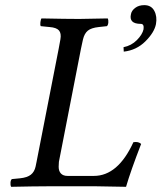

<svg xmlns="http://www.w3.org/2000/svg" viewBox="-20 -718 623 740"><path d="M341.8 -40Q434.6 -40 494.1 -169.9Q513.7 -173.3 523.9 -163.1Q483.4 -58.6 465.8 2Q378.9 0 352.1 0H162.1Q114.7 0 22.9 2Q19.5 -4.9 20.5 -14.9Q21.5 -24.9 25.9 -27.8Q30.8 -28.3 41.5 -29.3Q52.2 -30.3 57.1 -30.8Q85 -33.7 98.9 -44.7Q112.8 -55.7 117.2 -76.2Q118.2 -82.5 121.1 -95.2Q124 -107.9 125 -115.2L206.1 -529.8Q207 -536.1 209.5 -548.3Q211.9 -560.5 212.9 -566.9Q216.8 -589.4 207.3 -600.6Q197.8 -611.8 170.9 -613.8Q169.4 -613.8 156.7 -615.2Q144 -616.7 137.2 -617.2Q134.3 -621.1 135.7 -632.6Q137.2 -644 140.1 -647Q235.8 -645 285.2 -645Q305.2 -645 395 -647Q398.4 -641.1 397.5 -631.1Q396.5 -621.1 392.1 -617.2Q387.2 -616.7 376.5 -615.5Q365.7 -614.3 360.8 -613.8Q332 -610.8 318.6 -599.9Q305.2 -588.9 299.8 -565.9Q298.3 -560.5 295.9 -548.1Q293.5 -535.6 292 -529.8L207 -94.2Q206.1 -86.4 206.1 -75.2Q206.1 -58.6 214.8 -49.3Q223.6 -40 240.2 -40ZM536.1 -698.2Q563 -698.2 574.7 -676.3Q586.4 -654.3 581.1 -625Q574.7 -592.8 540.3 -558.6Q505.9 -524.4 457 -519L456.1 -536.1Q486.3 -542 507.6 -563.5Q528.8 -585 533.2 -605Q536.1 -626 522.9 -626Q475.6 -626 484.9 -664.1Q487.3 -677.2 501.2 -687.7Q515.1 -698.2 536.1 -698.2Z"/></svg>

Font: Common Serif News
Style: Italic
Weight: 450
Italic angle: -12°
Designer: Philipp H. Poll, Khaled Hosny
Foundry: Stefan Peev, Context Ltd.
Version: Version 1.026